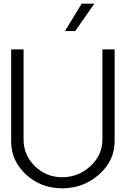

<svg xmlns="http://www.w3.org/2000/svg" viewBox="-20 -1020 720 1050"><path d="M426.8 -1000H496.1L391.1 -850.1H335ZM41 -247.1V-750H108.9V-256.8Q108.9 -171.9 170.9 -111.3Q232.9 -50.8 319.8 -50.8Q408.7 -50.8 474.4 -111.3Q540 -171.9 540 -256.8V-750H606.9V-247.1Q606.9 -141.1 521.5 -65.7Q436 9.8 320.1 9.8Q204.1 9.8 122.6 -65.2Q41 -140.1 41 -247.1Z"/></svg>

Font: Oakes Grotesk
Style: Light
Weight: 300
Designer: Samuel Oakes
Foundry: Samuel Oakes
Version: Version 1.0 | wf-rip DC20170320